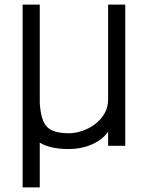

<svg xmlns="http://www.w3.org/2000/svg" viewBox="-20 -638 640 840"><path d="M79 182V-618H154V-187Q157 -137 169.5 -108Q182 -79 209 -67Q236 -55 281 -55Q310 -55 340.5 -65.5Q371 -76 396.5 -95.5Q422 -115 437.5 -142Q453 -169 453 -203V-618H528V0H453V-62Q436 -37 408.5 -20Q381 -3 348.5 5.5Q316 14 281 14Q239 14 208 7Q177 0 154 -14V182Z"/></svg>

Font: Victor Mono Thin
Style: Regular
Weight: 400
Monospace: yes
Version: Version 1.561;gftools[0.9.30]